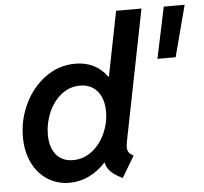

<svg xmlns="http://www.w3.org/2000/svg" viewBox="-53 -808 926 872"><g transform="rotate(-5 410.0 -372.0)"><path d="M396 -69.3H394Q360.4 -32.7 318.6 -12.5Q276.9 7.8 229.5 7.8Q174.3 7.8 130.1 -20.3Q85.9 -48.3 61 -99.6Q36.1 -150.9 36.1 -217.8Q36.1 -296.9 70.6 -368.7Q105 -440.4 166 -484.6Q227.1 -528.8 301.8 -528.8Q349.1 -528.8 385.7 -510Q422.4 -491.2 446.3 -457H449.2L507.8 -752H623.5L505.4 -158.7Q502 -139.2 502 -130.4Q502 -116.2 508.3 -106.9Q514.6 -97.7 529.8 -90.3L471.7 7.3Q437.5 -9.3 418.9 -27.3Q400.4 -45.4 396 -69.3ZM422.4 -299.8Q422.4 -358.4 393.6 -393.1Q364.7 -427.7 314.5 -427.7Q266.6 -427.7 229 -397.5Q191.4 -367.2 170.7 -318.8Q149.9 -270.5 149.9 -218.8Q149.9 -160.2 177.5 -126.7Q205.1 -93.3 254.9 -93.3Q302.7 -93.3 341.1 -123.3Q379.4 -153.3 400.9 -200.9Q422.4 -248.5 422.4 -299.8ZM725.1 -752H820.3L758.8 -518.1H675.8Z"/></g></svg>

Font: Reddit Sans Vanilla SemiBold
Style: Italic
Weight: 600
Italic angle: -11.25°
Designer: Stephen Hutchings
Version: Version 1.013